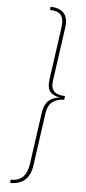

<svg xmlns="http://www.w3.org/2000/svg" viewBox="-62 -852 452 1006"><g transform="rotate(5 164.0 -349.0)"><path d="M32 103Q74 103 96.5 81Q119 59 126 13L164 -258Q170 -302 191 -323Q212 -344 252 -349Q220 -354 204 -369.5Q188 -385 188 -417Q188 -423 190 -441L228 -712Q230 -732 230 -739Q230 -771 213.5 -786Q197 -801 161 -801L162 -818Q203 -818 226.5 -798Q250 -778 250 -737Q250 -731 248 -715L208 -431Q207 -426 207 -416Q207 -359 278 -359L276 -339Q239 -339 215 -321Q191 -303 185 -265L145 18Q131 120 32 120Z"/></g></svg>

Font: FiraGO Thin
Style: Italic
Weight: 100
Italic angle: -8°
Designer: bBox Type GmbH
Foundry: bBox Type GmbH
Version: Version 1.001